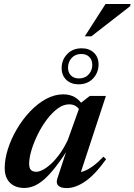

<svg xmlns="http://www.w3.org/2000/svg" viewBox="-20 -946 685 978"><path d="M272 -36 328 -207 339.5 -206.5Q298 -140.5 264.8 -97.8Q231.5 -55 203.8 -31.2Q176 -7.5 151.5 2Q127 11.5 103.5 11.5Q74 11.5 51.5 0Q29 -11.5 16.5 -34Q4 -56.5 4 -90Q4 -135.5 20.2 -186.8Q36.5 -238 65.2 -287.2Q94 -336.5 132 -377Q170 -417.5 213.8 -441.5Q257.5 -465.5 303 -465.5Q335.5 -465.5 361 -451Q386.5 -436.5 407 -403.5L389.5 -377Q382.5 -394 368.2 -404.2Q354 -414.5 332 -414.5Q302.5 -414.5 273.5 -393Q244.5 -371.5 218.2 -336.5Q192 -301.5 172 -260.8Q152 -220 140.2 -180.8Q128.5 -141.5 128.5 -112Q128.5 -89.5 137.8 -80.2Q147 -71 165 -71Q179 -71 198.8 -81.2Q218.5 -91.5 240.5 -111.8Q262.5 -132 284.5 -162.5Q306.5 -193 325.5 -233.5L393.5 -423L437.5 -457.5H519.5L382.5 -40.5L368 -66.5Q387 -66.5 408.8 -74.8Q430.5 -83 455.2 -101.2Q480 -119.5 507 -148L520.5 -135Q464 -56 414.2 -22Q364.5 12 320.5 12Q289 12 276.8 -0.5Q264.5 -13 272 -36ZM396.5 -700Q434.5 -700 458.2 -677.5Q482 -655 482 -618Q482 -576 454 -546.2Q426 -516.5 380 -516.5Q342 -516.5 318 -539.2Q294 -562 294 -599Q294 -641 322.2 -670.5Q350.5 -700 396.5 -700ZM382 -546.5Q413.5 -546.5 431.8 -567Q450 -587.5 450 -614.5Q450 -641 434.8 -656Q419.5 -671 394 -671Q363 -671 344.8 -650.5Q326.5 -630 326.5 -602Q326.5 -576 341.8 -561.2Q357 -546.5 382 -546.5ZM412 -761 517.5 -925.5H645L643 -914.5L445.5 -761Z"/></svg>

Font: Newsreader 36pt SemiBold
Style: Italic
Weight: 600
Italic angle: -17°
Designer: Hugues Gentile
Foundry: Production Type
Version: Version 1.003